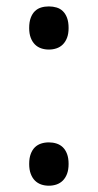

<svg xmlns="http://www.w3.org/2000/svg" viewBox="-20 -570 308 604"><path d="M71.8 -54.2Q71.8 -72.8 76.7 -85.7Q81.5 -98.6 89.8 -106.7Q98.1 -114.7 109.4 -118.4Q120.6 -122.1 133.8 -122.1Q146.5 -122.1 158 -118.4Q169.4 -114.7 177.7 -106.7Q186 -98.6 190.9 -85.7Q195.8 -72.8 195.8 -54.2Q195.8 -36.1 190.9 -23.2Q186 -10.3 177.7 -2Q169.4 6.3 158 10.3Q146.5 14.2 133.8 14.2Q120.6 14.2 109.4 10.3Q98.1 6.3 89.8 -2Q81.5 -10.3 76.7 -23.2Q71.8 -36.1 71.8 -54.2ZM71.8 -481.9Q71.8 -501 76.7 -513.9Q81.5 -526.9 89.8 -534.9Q98.1 -543 109.4 -546.4Q120.6 -549.8 133.8 -549.8Q146.5 -549.8 158 -546.4Q169.4 -543 177.7 -534.9Q186 -526.9 190.9 -513.9Q195.8 -501 195.8 -481.9Q195.8 -463.9 190.9 -451.2Q186 -438.5 177.7 -430.2Q169.4 -421.9 158 -418Q146.5 -414.1 133.8 -414.1Q120.6 -414.1 109.4 -418Q98.1 -421.9 89.8 -430.2Q81.5 -438.5 76.7 -451.2Q71.8 -463.9 71.8 -481.9Z"/></svg>

Font: Battambang
Style: Regular
Weight: 400
Foundry: Danh Hong
Version: Version 2.00 February 6, 2013